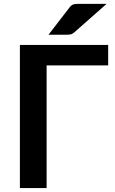

<svg xmlns="http://www.w3.org/2000/svg" viewBox="-20 -950 582 970"><path d="M526.5 -619.5H215.5V0H80.5V-723H526.5ZM518.5 -930.5 356.5 -787.5Q346.5 -778.5 337.5 -776.5Q328.5 -774.5 314.5 -774.5H225L329.5 -910Q334.5 -917 339.5 -921.2Q344.5 -925.5 350.5 -927.5Q356.5 -929.5 363.8 -930Q371 -930.5 381 -930.5Z"/></svg>

Font: Lato
Style: Bold
Weight: 700
Designer: Lukasz Dziedzic with Adam Twardoch and Botio Nikoltchev
Foundry: tyPoland Lukasz Dziedzic
Version: Version 2.010; 2014-09-01; http://www.latofonts.com/; ttfaut